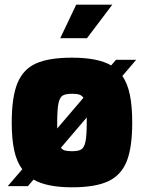

<svg xmlns="http://www.w3.org/2000/svg" viewBox="-20 -794 614 819"><path d="M502 -470Q524 -438 534 -389.5Q544 -341 544 -271Q544 -165 520.5 -106Q497 -47 442 -21Q387 5 287 5Q180 5 123 -28L99 0H13L75 -72Q51 -104 40.5 -153Q30 -202 30 -271Q30 -380 54.5 -439.5Q79 -499 134 -523.5Q189 -548 287 -548Q398 -548 454 -515L475 -539H561ZM224 -246 336 -377Q329 -387 318 -390.5Q307 -394 287 -394Q260 -394 247.5 -386.5Q235 -379 229.5 -353.5Q224 -328 224 -272ZM350 -293 240 -164Q246 -155 257 -152Q268 -149 287 -149Q314 -149 326.5 -156.5Q339 -164 344.5 -189.5Q350 -215 350 -272ZM305 -774H459L351 -631H237Z"/></svg>

Font: Exo Black
Style: Regular
Weight: 900
Designer: Natanael Gama
Foundry: Natanael Gama
Version: Version 1.500; ttfautohint (v1.6)